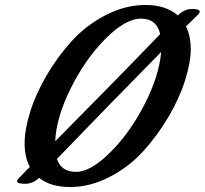

<svg xmlns="http://www.w3.org/2000/svg" viewBox="-20 -733 823 772"><path d="M695 -671Q721 -697 752 -697Q783 -697 783 -686Q783 -681 776 -674L728 -627Q747 -587 747 -535Q747 -483 724.5 -411Q702 -339 658 -264Q614 -189 556.5 -125.5Q499 -62 420.5 -21.5Q342 19 262.5 19Q183 19 137 -18Q113 6 81 6Q49 6 49 -4Q49 -10 56 -17L100 -62Q79 -101 79 -156.5Q79 -212 101.5 -284Q124 -356 168 -431Q212 -506 269.5 -569Q327 -632 405.5 -672.5Q484 -713 565.5 -713Q647 -713 695 -671ZM624 -596Q610 -658 547 -658Q484 -658 403 -576Q322 -494 264 -377Q206 -260 202 -165Q457 -422 624 -596ZM209 -94Q226 -42 285.5 -42Q345 -42 424.5 -121.5Q504 -201 562 -315Q620 -429 628 -524Q417 -310 209 -94Z"/></svg>

Font: Condiment
Style: Regular
Weight: 400
Designer: Angel Koziupa, Alejandro Paul
Foundry: Angel Koziupa, Alejandro Paul
Version: Version 1.001